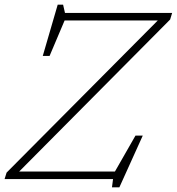

<svg xmlns="http://www.w3.org/2000/svg" viewBox="-32 -762 753 817"><path d="M700.5 -707 692 -679 49.5 -32H457L544.5 -185H575.5L476 35H444.5L449 0H-12.5L-4 -27.5L639.5 -675H243L179 -524H150L213.5 -742H236.5L244.5 -707Z"/></svg>

Font: Newsreader Caption ExtraLight
Style: Italic
Weight: 275
Italic angle: -17°
Designer: Hugues Gentile
Foundry: Production Type
Version: Version 1.001